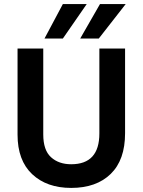

<svg xmlns="http://www.w3.org/2000/svg" viewBox="-20 -912 699 941"><path d="M593 -259Q593 -128 522.5 -59.5Q452 9 329 9Q209 9 137.5 -58.5Q66 -126 66 -252V-674H192V-253Q192 -176 230 -141.5Q268 -107 329 -107Q467 -107 467 -258V-674H593ZM464 -723H373L470 -892H596ZM288 -723H198L288 -892H405Z"/></svg>

Font: Hind Madurai SemiBold
Style: Regular
Weight: 600
Designer: Jyotish Sonowal
Foundry: Indian Type Foundry
Version: Version 1.001;PS 1.0;hotconv 1.0.86;makeotf.lib2.5.63406; tt